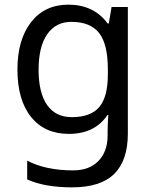

<svg xmlns="http://www.w3.org/2000/svg" viewBox="-20 -566 655 826"><path d="M275 -546Q328 -546 370.5 -526Q413 -506 443 -465H448L460 -536H530V9Q530 124 471.5 182Q413 240 290 240Q172 240 97 206V125Q176 167 295 167Q364 167 403.5 126.5Q443 86 443 16V-5Q443 -17 444 -39.5Q445 -62 446 -71H442Q388 10 276 10Q172 10 113.5 -63Q55 -136 55 -267Q55 -395 113.5 -470.5Q172 -546 275 -546ZM287 -472Q220 -472 183 -418.5Q146 -365 146 -266Q146 -167 182.5 -114.5Q219 -62 289 -62Q370 -62 407 -105.5Q444 -149 444 -246V-267Q444 -377 406 -424.5Q368 -472 287 -472Z"/></svg>

Font: Noto Sans Gothic
Style: Regular
Weight: 400
Designer: Monotype Design Team
Foundry: Monotype Imaging Inc.
Version: Version 2.001; ttfautohint (v1.8.4.7-5d5b)